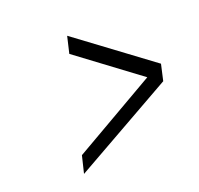

<svg xmlns="http://www.w3.org/2000/svg" viewBox="-93 -641 716 691"><g transform="rotate(-20 265.0 -295.0)"><path d="M215 -475 230 -539 513 -329 499 -267 117 -51 133 -117 450 -300Z"/></g></svg>

Font: Panefresco 250wt
Style: Italic
Weight: 300
Version: Version 1.000